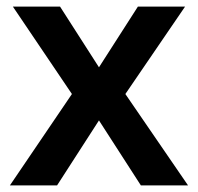

<svg xmlns="http://www.w3.org/2000/svg" viewBox="-20 -562 600 582"><path d="M198 -277 19 -542H162L280 -358L398 -542H541L360 -277L550 0H407L280 -197L153 0H10Z"/></svg>

Font: Noto Sans Hebrew SemiBold
Style: Regular
Weight: 600
Designer: Monotype Design Team
Foundry: Monotype Imaging Inc.
Version: Version 2.003